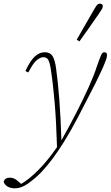

<svg xmlns="http://www.w3.org/2000/svg" viewBox="-107 -777 602 1044"><path d="M-25 247Q-50 247 -66.5 237Q-83 227 -87 211Q-81 189 -53 189Q-29 189 -7 210L8 223Q32 209 54 191Q76 173 101 148Q127 122 152.5 90.5Q178 59 203 23Q199 -117 190 -221.5Q181 -326 169 -402Q163 -440 154.5 -453Q146 -466 129 -466Q113 -466 93 -450Q73 -434 47 -383L31 -391Q58 -448 83 -470.5Q108 -493 136 -493Q164 -493 177.5 -474Q191 -455 198 -405Q208 -333 215.5 -236Q223 -139 227 -14Q270 -90 309 -166Q348 -242 377 -307Q406 -372 419 -414Q436 -463 443 -478Q450 -493 460 -493Q475 -493 475 -477Q475 -472 473 -463.5Q471 -455 465 -440Q456 -417 443.5 -390Q431 -363 411 -322Q359 -220 319 -143.5Q279 -67 243 -9Q210 44 180 84.5Q150 125 115 162Q81 196 44.5 221.5Q8 247 -25 247ZM310 -561Q332 -599 357.5 -644Q383 -689 402 -721Q413 -740 419.5 -748.5Q426 -757 436 -757Q442 -757 447 -754Q452 -751 452 -743Q452 -736 446.5 -726.5Q441 -717 427 -697Q408 -669 379 -628Q350 -587 325 -552Z"/></svg>

Font: Source Serif 4 SmText ExtraLight
Style: Italic
Weight: 200
Italic angle: -12°
Designer: Frank Grießhammer
Foundry: Adobe
Version: Version 4.005;hotconv 1.1.0;makeotfexe 2.6.0